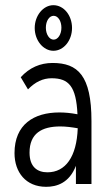

<svg xmlns="http://www.w3.org/2000/svg" viewBox="-20 -710 415 741"><path d="M186 -514C226 -514 258 -554 258 -602C258 -651 226 -690 186 -690C147 -690 114 -650 114 -602C114 -554 147 -514 186 -514ZM187 -557C170 -557 157 -578 157 -603C157 -629 170 -649 187 -649C204 -649 217 -629 217 -603C217 -578 204 -557 187 -557ZM158 11C198 11 247 -3 273 -70V0H333V-243C333 -419 280 -467 183 -467C135 -467 94 -449 60 -412L88 -365C116 -394 146 -408 179 -408C246 -408 274 -376 279 -269C253 -274 230 -276 209 -276C111 -276 36 -230 36 -119C36 -45 80 11 158 11ZM94 -121C94 -195 141 -222 213 -222C234 -222 257 -219 280 -215C276 -105 233 -45 163 -45C124 -45 94 -66 94 -121Z"/></svg>

Font: Inconsolata Condensed Thin
Style: Regular
Weight: 100
Width: 3
Monospace: yes
Designer: Raph Levien, Cyreal, Brenton Simpson
Foundry: Raph Levien, Cyreal, Google
Version: Version 3.100